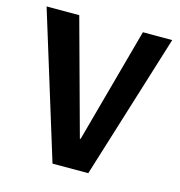

<svg xmlns="http://www.w3.org/2000/svg" viewBox="-94 -693 730 778"><g transform="rotate(15 271.0 -304.5)"><path d="M345 0H195L7 -609H144L276 -126H279L411 -609H534Z"/></g></svg>

Font: IBM Plex Sans Arabic SemiBold
Style: Regular
Weight: 600
Designer: Mike Abbink, Paul van der Laan, Pieter van Rosmalen, Wael Morcos, Khajak Apelian
Foundry: Bold Monday
Version: Version 1.1